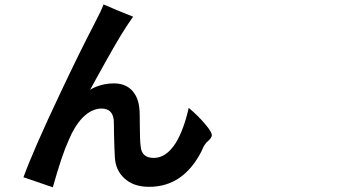

<svg xmlns="http://www.w3.org/2000/svg" viewBox="-20 -792 1540 843"><path d="M211.9 30.3 83 -13.7Q127 -134.8 244.1 -381.8Q335 -574.2 389.6 -677.7Q392.6 -683.6 398.4 -695.3Q422.9 -741.2 434.6 -772.5L499 -745.1L564.5 -718.8Q557.6 -709 541 -684.6Q537.1 -678.7 535.2 -675.8Q499 -622.1 403.3 -448.2Q384.8 -413.1 376 -398.4Q423.8 -425.8 480.5 -425.8Q531.2 -425.8 560.5 -394Q589.8 -362.3 592.8 -304.7Q593.8 -290 593.8 -250Q593.8 -174.8 597.7 -149.4Q601.6 -98.6 655.3 -98.6Q710 -98.6 752 -165Q787.1 -222.7 808.6 -318.4Q850.6 -283.2 879.9 -248Q915 -208 909.2 -193.4Q904.3 -181.6 894.5 -173.8Q877 -160.2 865.2 -128.9Q785.2 28.3 634.8 28.3Q564.5 28.3 524.4 -10.7Q487.3 -45.9 484.4 -100.6Q482.4 -130.9 480.5 -205.1Q480.5 -249 479.5 -263.7Q474.6 -315.4 425.8 -315.4Q381.8 -315.4 341.8 -274.4Q306.6 -237.3 281.2 -175.8Q252 -112.3 211.9 30.3Z"/></svg>

Font: Bpmf GenSeki Gothic B
Style: B
Weight: 700
Foundry: But Ko
Version: Version 1.320